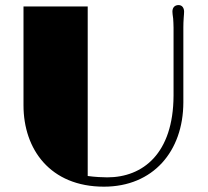

<svg xmlns="http://www.w3.org/2000/svg" viewBox="-20 -716 807 746"><path d="M71.3 -306.6C71.3 -136.2 174.8 9.3 383.8 9.3C574.7 9.3 691.9 -127.9 692.4 -317.9V-609.9C692.4 -622.1 692.9 -634.8 693.8 -647C694.3 -655.8 695.3 -662.6 695.3 -670.4C695.3 -684.1 688.5 -696.3 673.8 -696.3C659.2 -696.3 649.9 -687 649.9 -670.9C649.9 -665.5 650.9 -657.2 652.8 -644C653.3 -634.8 654.3 -622.6 654.3 -608.9V-344.2C653.3 -119.6 535.6 -26.9 396.5 -26.9C380.4 -26.9 347.7 -28.3 320.8 -32.2V-690.9H71.3Z"/></svg>

Font: Limelight
Style: Regular
Weight: 400
Designer: Nicole Fally
Foundry: Nicole Fally
Version: Version 1.002